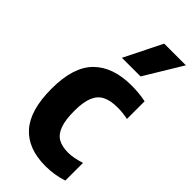

<svg xmlns="http://www.w3.org/2000/svg" viewBox="-258 -859 921 921"><g transform="rotate(45 202.0 -399.0)"><path d="M27 -273Q27 -420.5 94.5 -488Q162 -555.5 288 -555.5Q339.5 -555.5 385.5 -546V-426Q349.5 -433.5 315.5 -433.5Q267 -433.5 237.5 -418.5Q208 -403.5 193.8 -369Q179.5 -334.5 179.5 -275.5Q179.5 -213.5 192.8 -177.8Q206 -142 232.2 -127Q258.5 -112 300.5 -112Q336 -112 385.5 -128V-8Q329.5 10.5 268.5 10.5Q150 10.5 88.5 -58.5Q27 -127.5 27 -273ZM161 -616.5 256.5 -808H403.5L287.5 -616.5Z"/></g></svg>

Font: Encode Sans Condensed
Style: Bold
Weight: 700
Width: 3
Designer: Multiple Designers
Foundry: Impallari Type
Version: Version 2.000